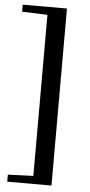

<svg xmlns="http://www.w3.org/2000/svg" viewBox="-57 -743 422 899"><g transform="rotate(5 153.5 -294.0)"><path d="M220.5 -710.5V121.5H12.5V88.5L132 84V-673L12.5 -677.5V-710.5Z"/></g></svg>

Font: Newsreader 36pt SemiBold
Style: Regular
Weight: 600
Designer: Hugues Gentile
Foundry: Production Type
Version: Version 1.003